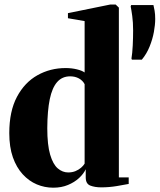

<svg xmlns="http://www.w3.org/2000/svg" viewBox="-20 -838 722 869"><path d="M221 11.5Q182 11.5 146.5 -3.5Q111 -18.5 82.8 -49.2Q54.5 -80 38.2 -126.2Q22 -172.5 22 -235.5Q22 -334.5 56.8 -399.8Q91.5 -465 149.5 -497.5Q207.5 -530 277 -530Q304 -530 327.8 -524.2Q351.5 -518.5 363 -510V-742.5L287.5 -755.5V-778.5L479 -817.5H503.5L518 -803.5V-35H562.5V-5.5Q545 -2 509.5 4Q474 10 438.5 10Q409.5 10 388.8 2Q368 -6 368 -35V-72Q358.5 -51.5 337.8 -32.2Q317 -13 287.5 -0.8Q258 11.5 221 11.5ZM288.5 -57.5Q307 -57.5 321.5 -63.5Q336 -69.5 346.8 -78.8Q357.5 -88 363 -97.5V-457Q354.5 -473.5 337.2 -483Q320 -492.5 297.5 -492.5Q261.5 -492.5 238.8 -466.8Q216 -441 205.2 -389Q194.5 -337 194 -258Q194 -182 207 -138Q220 -94 241.5 -75.8Q263 -57.5 288.5 -57.5ZM622 -568H577L575 -573Q579 -596.5 580.8 -632.5Q582.5 -668.5 582.5 -700Q582.5 -737 578.5 -765.8Q574.5 -794.5 571.5 -808.5L573.5 -815H674.5Q677 -804.5 679.8 -789Q682.5 -773.5 682.5 -752Q682.5 -726 676.5 -693.2Q670.5 -660.5 657.2 -627.5Q644 -594.5 622 -568Z"/></svg>

Font: Merriweather 120pt ExtraBold
Style: Regular
Weight: 800
Version: Version 2.100